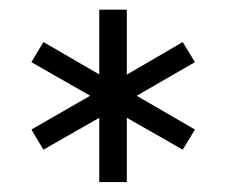

<svg xmlns="http://www.w3.org/2000/svg" viewBox="-20 -694 461 391"><path d="M182.1 -323.2V-454.1L68.4 -389.2L43.9 -430.2L163.6 -499L43.9 -567.4L68.4 -608.4L182.1 -542.5V-674.3H238.3V-542L352.1 -608.4L377 -567.4L258.3 -499L377 -430.2L352.1 -389.2L238.3 -454.1V-323.2Z"/></svg>

Font: Elstob 14pt SemiBold
Style: Regular
Weight: 600
Designer: Peter S. Baker
Version: Version 1.015